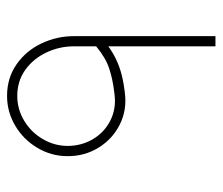

<svg xmlns="http://www.w3.org/2000/svg" viewBox="-62 -550 613 528"><g transform="rotate(-90 244.0 -286.5)"><path d="M380.1 -328.1Q349.3 -302.4 319.9 -292.5Q290.4 -282.6 255.1 -278.5Q254.1 -278 252.3 -278Q249.1 -277.6 247.7 -277.6Q209.6 -272.5 176.9 -288.6Q144.3 -304.7 125.2 -336.4Q106.2 -368.1 106.2 -407.2Q106.6 -443.9 125.5 -475.6Q144.3 -507.4 175.8 -526.2Q207.3 -545 243.6 -545Q284.9 -545 315.7 -522.7Q346.5 -500.5 363.3 -464.6Q380.1 -428.8 380.1 -389.7ZM380.1 0H408.1V-389.7Q408.1 -436.1 388.1 -478.4Q368.1 -520.7 330.7 -546.9Q293.2 -573.1 243.6 -573.1Q199.9 -573.1 161.8 -550.6Q123.6 -528 100.9 -489.7Q78.1 -451.3 78.1 -407.2Q77.7 -360.3 101.3 -321.7Q125 -283.1 165 -263.1Q205 -243.1 251.8 -249.1Q252.8 -249.5 255.5 -249.5Q277.1 -252.3 289.5 -255.1Q339.6 -265.2 380.1 -294.6Z"/></g></svg>

Font: Arad-FD-VF Thin
Style: Regular
Weight: 100
Designer: Mohammad Darvishi
Version: Version 1.010;September 21, 2024;FontCreator 15.0.0.2992 64-